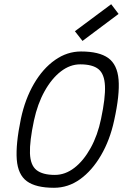

<svg xmlns="http://www.w3.org/2000/svg" viewBox="-20 -876 640 910"><path d="M236 14Q150 14 107.5 -17Q65 -48 59.5 -120Q54 -192 79 -313Q99 -407 141 -479Q183 -551 240.5 -591.5Q298 -632 364 -632Q450 -632 493 -601Q536 -570 542 -498.5Q548 -427 521 -305Q501 -212 458.5 -139.5Q416 -67 359.5 -26.5Q303 14 236 14ZM240 -47Q289 -47 332.5 -80.5Q376 -114 409.5 -174.5Q443 -235 459 -313Q480 -412 477.5 -468.5Q475 -525 447 -548Q419 -571 360 -571Q312 -571 268.5 -537.5Q225 -504 191.5 -444Q158 -384 141 -305Q120 -206 122 -149.5Q124 -93 153 -70Q182 -47 240 -47ZM371 -682 335 -728 507 -856 542 -810Z"/></svg>

Font: Victor Mono Thin Light
Style: Italic
Weight: 300
Italic angle: -12°
Monospace: yes
Version: Version 1.561;gftools[0.9.30]